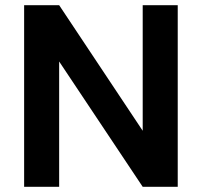

<svg xmlns="http://www.w3.org/2000/svg" viewBox="-20 -720 778 740"><path d="M73 0V-700H208L530 -216V-700H665V0H530L208 -483V0Z"/></svg>

Font: DM Sans 10pt
Style: Bold
Weight: 700
Version: Version 4.004;gftools[0.9.30]